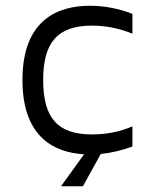

<svg xmlns="http://www.w3.org/2000/svg" viewBox="-20 -528 512 667"><path d="M300 -439C349 -439 396 -429 440 -411V-480C393 -498 343 -508 292 -508C185 -508 58 -463 58 -250C58 -50 170 2 272 8L192 119H268L330 7C368 3 404 -6 440 -19V-89C396 -70 349 -61 300 -61C181 -61 130 -117 130 -250C130 -382 181 -439 300 -439Z"/></svg>

Font: Maven Pro
Style: Regular
Weight: 400
Designer: Joe Prince
Foundry: Joe Prince
Version: Version 1.003